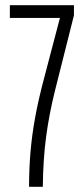

<svg xmlns="http://www.w3.org/2000/svg" viewBox="-20 -720 324 740"><path d="M92 0Q92 -69 97.5 -134Q103 -199 115.5 -267.5Q128 -336 149 -415L211 -651H18V-700H265V-661L191 -367Q169 -278 157.5 -191Q146 -104 145 0Z"/></svg>

Font: Georama ExtraCondensed Light
Style: Regular
Weight: 300
Width: 2
Designer: Jean-Baptiste Levee
Foundry: Production Type
Version: Version 1.000